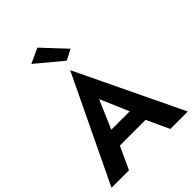

<svg xmlns="http://www.w3.org/2000/svg" viewBox="-278 -1134 1267 1267"><g transform="rotate(-45 356.0 -500.0)"><path d="M270 -272H442L356 -472ZM236 -158 163 0H0L356 -742L712 0H549L476 -158ZM204 -952 308 -1000 458 -840 384 -802Z"/></g></svg>

Font: Renner*
Style: Semi
Weight: 600
Version: Version 003.000 ; ttfautohint (v0.97) -l 8 -r 50 -G 200 -x 1